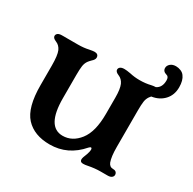

<svg xmlns="http://www.w3.org/2000/svg" viewBox="-141 -763 925 919"><g transform="rotate(30 321.5 -303.5)"><path d="M63 -214V-322Q63 -379 53 -402Q43 -424 23 -432Q3 -440 3 -452Q3 -461 10.5 -466.5Q18 -472 33 -472H121Q153 -472 179 -478Q199 -482 207 -482Q230 -482 230 -462Q230 -456 226 -450Q222 -444 216 -439Q206 -429 201 -422Q192 -409 189.5 -391.5Q187 -374 187 -342V-214Q187 -57 275 -57Q328 -57 365.5 -105Q403 -153 403 -251V-342Q403 -389 393 -412Q383 -434 363 -442Q343 -450 343 -462Q343 -471 350.5 -476.5Q358 -482 373 -482Q385 -482 407 -478Q433 -472 461 -472Q494 -472 522 -479Q526 -480 533 -481Q540 -482 546 -482Q574 -496 574 -535Q574 -556 560 -559Q538 -565 538 -584Q538 -597 549.5 -607Q561 -617 580 -617Q594 -617 607 -611.5Q620 -606 627 -596Q643 -575 643 -537Q643 -494 617 -466Q591 -438 549 -432L541 -422Q532 -409 529.5 -391.5Q527 -374 527 -342V-140Q527 -87 537 -60Q541 -50 548 -45Q555 -40 567 -40Q576 -40 581.5 -34.5Q587 -29 587 -20Q587 -12 579.5 -6Q572 0 557 0H519Q487 0 452 7Q439 10 427 10Q410 10 410 -5Q410 -14 421 -40Q427 -58 427 -66Q427 -77 421 -77Q418 -77 411 -70Q342 10 242 10Q156 10 109.5 -40.5Q63 -91 63 -214Z"/></g></svg>

Font: Raigarh Medium
Style: Regular
Weight: 500
Designer: jaikishan Patel
Foundry: MagicType
Version: Version 1.000